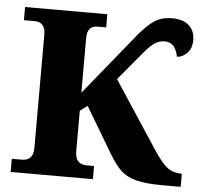

<svg xmlns="http://www.w3.org/2000/svg" viewBox="-52 -774 863 828"><g transform="rotate(5 380.0 -360.5)"><path d="M24 -57H67Q117 -57 117 -112V-603Q117 -657 70 -657H24V-714H380V-657H343Q321 -657 309.5 -644.5Q298 -632 298 -601V-367L515 -634Q554 -681 585 -701Q616 -721 659 -721Q709 -721 734 -697.5Q759 -674 759 -635Q759 -600 739 -579Q719 -558 695 -558Q689 -587 675.5 -603Q662 -619 636 -619Q615 -619 596.5 -607.5Q578 -596 554 -568L446 -439L641 -142Q674 -93 698 -75Q722 -57 755 -57H760V0H683Q610 0 568.5 -10.5Q527 -21 501.5 -44.5Q476 -68 449 -113L330 -313L298 -289V-113Q298 -57 348 -57H380V0H24Z"/></g></svg>

Font: Noto Serif ExtraBold
Style: Regular
Weight: 800
Designer: Monotype Design Team
Foundry: Monotype Imaging Inc.
Version: Version 1.001